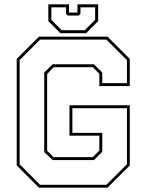

<svg xmlns="http://www.w3.org/2000/svg" viewBox="-20 -870 679 890"><path d="M160.5 0 57.5 -103V-597L160.5 -700H478.5L581.5 -597V-471H440.5V-528L410 -558.5H228.5L198.5 -527V-171.5L228.5 -141.5H410L440.5 -172V-241H302V-382H581.5V-103L478.5 0ZM166 -13.5H473L568.5 -108.5V-368.5H315.5V-254H454V-166.5L415.5 -128H224L185 -165V-533.5L223.5 -572H415.5L454 -533.5V-484.5H568.5V-591.5L473 -686.5H166L71 -591.5V-108.5ZM260 -716 204 -772V-850H300V-812H339V-850H435V-772L379 -716ZM266 -730H373L421 -778V-836H353V-806L345 -798H294L286 -806V-836H218V-778Z"/></svg>

Font: Tourney Thin Thin
Style: Regular
Weight: 250
Version: Version 1.015